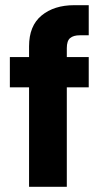

<svg xmlns="http://www.w3.org/2000/svg" viewBox="-20 -720 380 740"><path d="M18 -383.5V-500H92V-541.5Q92 -620.5 140.2 -660.2Q188.5 -700 266 -700H322V-584H287.5Q263 -584 250.2 -573.2Q237.5 -562.5 237.5 -534.5V-500H322V-383.5H237.5V0H92V-383.5Z"/></svg>

Font: Overused Grotesk
Style: Bold
Weight: 710
Version: Version 0.004